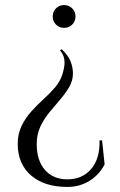

<svg xmlns="http://www.w3.org/2000/svg" viewBox="-20 -724 473 758"><path d="M393 -75Q371 -33 332.5 -9.5Q294 14 246 14Q155 14 102.5 -31.5Q50 -77 50 -156Q50 -196 65.5 -227.5Q81 -259 104.5 -285Q128 -311 153.5 -334Q179 -357 199 -381Q219 -405 227 -433Q232 -449 234 -464Q236 -479 233 -494Q230 -509 217 -525L223 -530Q249 -506 258.5 -482Q268 -458 268 -434Q268 -406 253.5 -381Q239 -356 218 -331.5Q197 -307 175.5 -281Q154 -255 139.5 -224.5Q125 -194 125 -156Q125 -90 157.5 -53Q190 -16 246 -16Q305 -16 340 -57Q375 -98 373 -170H383ZM233 -704Q252 -704 265 -691Q278 -678 278 -659Q278 -640 265 -627Q252 -614 233 -614Q214 -614 201 -627Q188 -640 188 -659Q188 -678 201 -691Q214 -704 233 -704Z"/></svg>

Font: Cinzel
Style: Regular
Weight: 400
Designer: Natanael Gama
Version: Version 2.000